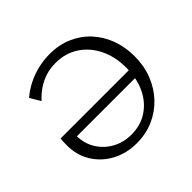

<svg xmlns="http://www.w3.org/2000/svg" viewBox="-163 -849 1041 1041"><g transform="rotate(-45 357.5 -328.5)"><path d="M333.5 9.4Q255 9.4 192.4 -24Q129.7 -57.4 93.1 -116Q56.5 -174.7 56.5 -249Q56.5 -263 56.8 -275.8Q57.1 -288.5 58.6 -301.5L132.4 -283.6Q130.8 -277.5 130.3 -267.9Q129.7 -258.3 129.7 -250.1Q130.2 -191.4 159 -144.7Q187.8 -98.1 236.5 -71.2Q285.2 -44.3 345.5 -44.3Q416.7 -44.3 470 -79.7Q523.3 -115.1 552.8 -177.2Q582.3 -239.3 582.3 -320.8Q582.3 -406 550.1 -471.1Q517.9 -536.2 461 -573.3Q404.2 -610.5 328.7 -610.5Q287.8 -610.5 252.1 -599.1Q216.5 -587.7 186 -567.1Q155.6 -546.5 129.3 -517.8L93.4 -577.6Q127.3 -606.7 166.9 -626.5Q206.5 -646.4 250.7 -656.9Q295 -667.4 340.7 -667.4Q412 -667.4 470.4 -642Q528.7 -616.7 570.7 -571.4Q612.7 -526.1 635.5 -465.1Q658.2 -404.1 658.2 -333.2Q658.2 -259.5 633.8 -197.2Q609.5 -134.8 565.5 -88.5Q521.5 -42.2 462.4 -16.4Q403.2 9.4 333.5 9.4ZM96 -247.4 58.6 -301.5H607.8V-247.4Z"/></g></svg>

Font: Ysabeau
Style: Bold
Weight: 700
Designer: Christian Thalmann (Catharsis Fonts)
Version: Version 2.000;gftools[0.9.27.dev2+g8671c4b]